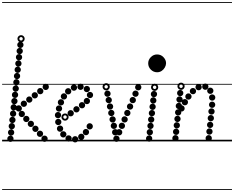

<svg xmlns="http://www.w3.org/2000/svg" viewBox="-25 -1349 2234 1832"><path d="M411.6 -490Q399 -490 390.2 -498.7Q381.5 -507.4 381.5 -519.9Q381.5 -532.5 390.2 -541.2Q398.9 -550 411.4 -550Q424 -550 432.8 -541.3Q441.5 -532.6 441.5 -520.1Q441.5 -507.5 432.8 -498.8Q424.1 -490 411.6 -490ZM359.1 -449.5Q346.5 -449.5 337.8 -458.2Q329 -466.9 329 -479.4Q329 -492 337.7 -500.8Q346.4 -509.5 358.9 -509.5Q371.5 -509.5 380.2 -500.8Q389 -492.1 389 -479.6Q389 -467 380.3 -458.2Q371.6 -449.5 359.1 -449.5ZM307.1 -409.5Q294.5 -409.5 285.8 -418.2Q277 -426.9 277 -439.4Q277 -452 285.7 -460.8Q294.4 -469.5 306.9 -469.5Q319.5 -469.5 328.2 -460.8Q337 -452.1 337 -439.6Q337 -427 328.3 -418.2Q319.6 -409.5 307.1 -409.5ZM254.6 -369Q242 -369 233.2 -377.7Q224.5 -386.4 224.5 -398.9Q224.5 -411.5 233.2 -420.2Q241.9 -429 254.4 -429Q267 -429 275.8 -420.3Q284.5 -411.6 284.5 -399.1Q284.5 -386.5 275.8 -377.8Q267.1 -369 254.6 -369ZM202.6 -329Q190 -329 181.2 -337.7Q172.5 -346.4 172.5 -358.9Q172.5 -371.5 181.2 -380.2Q189.9 -389 202.4 -389Q215 -389 223.8 -380.3Q232.5 -371.6 232.5 -359.1Q232.5 -346.5 223.8 -337.8Q215.1 -329 202.6 -329ZM154.1 -284.5Q141.5 -284.5 132.8 -293.2Q124 -301.9 124 -314.4Q124 -327 132.7 -335.8Q141.4 -344.5 153.9 -344.5Q166.5 -344.5 175.2 -335.8Q184 -327.1 184 -314.6Q184 -302 175.3 -293.2Q166.6 -284.5 154.1 -284.5ZM183.1 -231.5Q170.5 -231.5 161.8 -240.2Q153 -248.9 153 -261.4Q153 -274 161.7 -282.8Q170.4 -291.5 182.9 -291.5Q195.5 -291.5 204.2 -282.8Q213 -274.1 213 -261.6Q213 -249 204.3 -240.2Q195.6 -231.5 183.1 -231.5ZM226.1 -184Q213.5 -184 204.8 -192.7Q196 -201.4 196 -213.9Q196 -226.5 204.7 -235.2Q213.4 -244 225.9 -244Q238.5 -244 247.2 -235.3Q256 -226.6 256 -214.1Q256 -201.5 247.3 -192.8Q238.6 -184 226.1 -184ZM269.6 -137Q257 -137 248.2 -145.7Q239.5 -154.4 239.5 -166.9Q239.5 -179.5 248.2 -188.2Q256.9 -197 269.4 -197Q282 -197 290.8 -188.3Q299.5 -179.6 299.5 -167.1Q299.5 -154.5 290.8 -145.8Q282.1 -137 269.6 -137ZM313.1 -90Q300.5 -90 291.8 -98.7Q283 -107.4 283 -119.9Q283 -132.5 291.7 -141.2Q300.4 -150 312.9 -150Q325.5 -150 334.2 -141.3Q343 -132.6 343 -120.1Q343 -107.5 334.3 -98.8Q325.6 -90 313.1 -90ZM356.6 -42.5Q344 -42.5 335.2 -51.2Q326.5 -59.9 326.5 -72.4Q326.5 -85 335.2 -93.8Q343.9 -102.5 356.4 -102.5Q369 -102.5 377.8 -93.8Q386.5 -85.1 386.5 -72.6Q386.5 -60 377.8 -51.2Q369.1 -42.5 356.6 -42.5ZM400.1 4.5Q387.5 4.5 378.8 -4.2Q370 -12.9 370 -25.4Q370 -38 378.7 -46.8Q387.4 -55.5 399.9 -55.5Q412.5 -55.5 421.2 -46.8Q430 -38.1 430 -25.6Q430 -13 421.3 -4.2Q412.6 4.5 400.1 4.5ZM169.6 -891Q157 -891 148.2 -899.7Q139.5 -908.4 139.5 -920.9Q139.5 -933.5 148.2 -942.2Q156.9 -951 169.4 -951Q182 -951 190.8 -942.3Q199.5 -933.6 199.5 -921.1Q199.5 -908.5 190.8 -899.8Q182.1 -891 169.6 -891ZM163.1 -832Q150.5 -832 141.8 -840.7Q133 -849.4 133 -861.9Q133 -874.5 141.7 -883.2Q150.4 -892 162.9 -892Q175.5 -892 184.2 -883.3Q193 -874.6 193 -862.1Q193 -849.5 184.3 -840.8Q175.6 -832 163.1 -832ZM156.6 -773Q144 -773 135.2 -781.7Q126.5 -790.4 126.5 -802.9Q126.5 -815.5 135.2 -824.2Q143.9 -833 156.4 -833Q169 -833 177.8 -824.3Q186.5 -815.6 186.5 -803.1Q186.5 -790.5 177.8 -781.8Q169.1 -773 156.6 -773ZM150.6 -713Q138 -713 129.2 -721.7Q120.5 -730.4 120.5 -742.9Q120.5 -755.5 129.2 -764.2Q137.9 -773 150.4 -773Q163 -773 171.8 -764.3Q180.5 -755.6 180.5 -743.1Q180.5 -730.5 171.8 -721.8Q163.1 -713 150.6 -713ZM144.1 -653.5Q131.5 -653.5 122.8 -662.2Q114 -670.9 114 -683.4Q114 -696 122.7 -704.8Q131.4 -713.5 143.9 -713.5Q156.5 -713.5 165.2 -704.8Q174 -696.1 174 -683.6Q174 -671 165.3 -662.2Q156.6 -653.5 144.1 -653.5ZM137.6 -593.5Q125 -593.5 116.2 -602.2Q107.5 -610.9 107.5 -623.4Q107.5 -636 116.2 -644.8Q124.9 -653.5 137.4 -653.5Q150 -653.5 158.8 -644.8Q167.5 -636.1 167.5 -623.6Q167.5 -611 158.8 -602.2Q150.1 -593.5 137.6 -593.5ZM131.6 -533.5Q119 -533.5 110.2 -542.2Q101.5 -550.9 101.5 -563.4Q101.5 -576 110.2 -584.8Q118.9 -593.5 131.4 -593.5Q144 -593.5 152.8 -584.8Q161.5 -576.1 161.5 -563.6Q161.5 -551 152.8 -542.2Q144.1 -533.5 131.6 -533.5ZM125.1 -474Q112.5 -474 103.8 -482.7Q95 -491.4 95 -503.9Q95 -516.5 103.7 -525.2Q112.4 -534 124.9 -534Q137.5 -534 146.2 -525.3Q155 -516.6 155 -504.1Q155 -491.5 146.3 -482.8Q137.6 -474 125.1 -474ZM118.6 -414Q106 -414 97.2 -422.7Q88.5 -431.4 88.5 -443.9Q88.5 -456.5 97.2 -465.2Q105.9 -474 118.4 -474Q131 -474 139.8 -465.3Q148.5 -456.6 148.5 -444.1Q148.5 -431.5 139.8 -422.8Q131.1 -414 118.6 -414ZM112.6 -354Q100 -354 91.2 -362.7Q82.5 -371.4 82.5 -383.9Q82.5 -396.5 91.2 -405.2Q99.9 -414 112.4 -414Q125 -414 133.8 -405.3Q142.5 -396.6 142.5 -384.1Q142.5 -371.5 133.8 -362.8Q125.1 -354 112.6 -354ZM106.1 -294.5Q93.5 -294.5 84.8 -303.2Q76 -311.9 76 -324.4Q76 -337 84.7 -345.8Q93.4 -354.5 105.9 -354.5Q118.5 -354.5 127.2 -345.8Q136 -337.1 136 -324.6Q136 -312 127.3 -303.2Q118.6 -294.5 106.1 -294.5ZM100.1 -234.5Q87.5 -234.5 78.8 -243.2Q70 -251.9 70 -264.4Q70 -277 78.7 -285.8Q87.4 -294.5 99.9 -294.5Q112.5 -294.5 121.2 -285.8Q130 -277.1 130 -264.6Q130 -252 121.3 -243.2Q112.6 -234.5 100.1 -234.5ZM93.6 -174.5Q81 -174.5 72.2 -183.2Q63.5 -191.9 63.5 -204.4Q63.5 -217 72.2 -225.8Q80.9 -234.5 93.4 -234.5Q106 -234.5 114.8 -225.8Q123.5 -217.1 123.5 -204.6Q123.5 -192 114.8 -183.2Q106.1 -174.5 93.6 -174.5ZM87.6 -115Q75 -115 66.2 -123.7Q57.5 -132.4 57.5 -144.9Q57.5 -157.5 66.2 -166.2Q74.9 -175 87.4 -175Q100 -175 108.8 -166.3Q117.5 -157.6 117.5 -145.1Q117.5 -132.5 108.8 -123.8Q100.1 -115 87.6 -115ZM81.1 -55Q68.5 -55 59.8 -63.7Q51 -72.4 51 -84.9Q51 -97.5 59.7 -106.2Q68.4 -115 80.9 -115Q93.5 -115 102.2 -106.3Q111 -97.6 111 -85.1Q111 -72.5 102.3 -63.8Q93.6 -55 81.1 -55ZM74.6 5Q62 5 53.2 -3.7Q44.5 -12.4 44.5 -24.9Q44.5 -37.5 53.2 -46.2Q61.9 -55 74.4 -55Q87 -55 95.8 -46.3Q104.5 -37.6 104.5 -25.1Q104.5 -12.5 95.8 -3.8Q87.1 5 74.6 5ZM176.2 -944.5Q162 -944.5 151.8 -954.7Q141.5 -964.8 141.5 -979.2Q141.5 -993.5 151.7 -1003.5Q161.8 -1013.5 176.2 -1013.5Q190.5 -1013.5 200.5 -1003.4Q210.5 -993.4 210.5 -979.2Q210.5 -965 200.4 -954.8Q190.4 -944.5 176.2 -944.5ZM176.2 -962.5Q183 -962.5 187.8 -967.4Q192.5 -972.3 192.5 -979Q192.5 -986 187.7 -990.8Q182.9 -995.5 176 -995.5Q169.5 -995.5 164.5 -990.8Q159.5 -986 159.5 -979Q159.5 -972.3 164.5 -967.4Q169.5 -962.5 176.2 -962.5ZM-5 455H550.5V463H-5ZM-5 -16H550.5V0H-5ZM-5 -549H550.5V-541H-5ZM-5 -1329H550.5V-1321H-5Z M649.6 -238.5Q637 -238.5 628.2 -247.2Q619.5 -255.9 619.5 -268.4Q619.5 -281 628.2 -289.8Q636.9 -298.5 649.4 -298.5Q662 -298.5 670.8 -289.8Q679.5 -281.1 679.5 -268.6Q679.5 -256 670.8 -247.2Q662.1 -238.5 649.6 -238.5ZM704.6 -276Q692 -276 683.2 -284.7Q674.5 -293.4 674.5 -305.9Q674.5 -318.5 683.2 -327.2Q691.9 -336 704.4 -336Q717 -336 725.8 -327.3Q734.5 -318.6 734.5 -306.1Q734.5 -293.5 725.8 -284.8Q717.1 -276 704.6 -276ZM757.6 -315Q745 -315 736.2 -323.7Q727.5 -332.4 727.5 -344.9Q727.5 -357.5 736.2 -366.2Q744.9 -375 757.4 -375Q770 -375 778.8 -366.3Q787.5 -357.6 787.5 -345.1Q787.5 -332.5 778.8 -323.8Q770.1 -315 757.6 -315ZM804.1 -355Q791.5 -355 782.8 -363.7Q774 -372.4 774 -384.9Q774 -397.5 782.7 -406.2Q791.4 -415 803.9 -415Q816.5 -415 825.2 -406.3Q834 -397.6 834 -385.1Q834 -372.5 825.3 -363.8Q816.6 -355 804.1 -355ZM833.6 -412.5Q821 -412.5 812.2 -421.2Q803.5 -429.9 803.5 -442.4Q803.5 -455 812.2 -463.8Q820.9 -472.5 833.4 -472.5Q846 -472.5 854.8 -463.8Q863.5 -455.1 863.5 -442.6Q863.5 -430 854.8 -421.2Q846.1 -412.5 833.6 -412.5ZM803.6 -469.5Q791 -469.5 782.2 -478.2Q773.5 -486.9 773.5 -499.4Q773.5 -512 782.2 -520.8Q790.9 -529.5 803.4 -529.5Q816 -529.5 824.8 -520.8Q833.5 -512.1 833.5 -499.6Q833.5 -487 824.8 -478.2Q816.1 -469.5 803.6 -469.5ZM743.6 -491Q731 -491 722.2 -499.7Q713.5 -508.4 713.5 -520.9Q713.5 -533.5 722.2 -542.2Q730.9 -551 743.4 -551Q756 -551 764.8 -542.3Q773.5 -533.6 773.5 -521.1Q773.5 -508.5 764.8 -499.8Q756.1 -491 743.6 -491ZM680.6 -483Q668 -483 659.2 -491.7Q650.5 -500.4 650.5 -512.9Q650.5 -525.5 659.2 -534.2Q667.9 -543 680.4 -543Q693 -543 701.8 -534.3Q710.5 -525.6 710.5 -513.1Q710.5 -500.5 701.8 -491.8Q693.1 -483 680.6 -483ZM625.6 -448Q613 -448 604.2 -456.7Q595.5 -465.4 595.5 -477.9Q595.5 -490.5 604.2 -499.2Q612.9 -508 625.4 -508Q638 -508 646.8 -499.3Q655.5 -490.6 655.5 -478.1Q655.5 -465.5 646.8 -456.8Q638.1 -448 625.6 -448ZM585.1 -399Q572.5 -399 563.8 -407.7Q555 -416.4 555 -428.9Q555 -441.5 563.7 -450.2Q572.4 -459 584.9 -459Q597.5 -459 606.2 -450.3Q615 -441.6 615 -429.1Q615 -416.5 606.3 -407.8Q597.6 -399 585.1 -399ZM556.6 -342.5Q544 -342.5 535.2 -351.2Q526.5 -359.9 526.5 -372.4Q526.5 -385 535.2 -393.8Q543.9 -402.5 556.4 -402.5Q569 -402.5 577.8 -393.8Q586.5 -385.1 586.5 -372.6Q586.5 -360 577.8 -351.2Q569.1 -342.5 556.6 -342.5ZM538.1 -283.5Q525.5 -283.5 516.8 -292.2Q508 -300.9 508 -313.4Q508 -326 516.7 -334.8Q525.4 -343.5 537.9 -343.5Q550.5 -343.5 559.2 -334.8Q568 -326.1 568 -313.6Q568 -301 559.3 -292.2Q550.6 -283.5 538.1 -283.5ZM528.6 -220.5Q516 -220.5 507.2 -229.2Q498.5 -237.9 498.5 -250.4Q498.5 -263 507.2 -271.8Q515.9 -280.5 528.4 -280.5Q541 -280.5 549.8 -271.8Q558.5 -263.1 558.5 -250.6Q558.5 -238 549.8 -229.2Q541.1 -220.5 528.6 -220.5ZM531.1 -155Q518.5 -155 509.8 -163.7Q501 -172.4 501 -184.9Q501 -197.5 509.7 -206.2Q518.4 -215 530.9 -215Q543.5 -215 552.2 -206.3Q561 -197.6 561 -185.1Q561 -172.5 552.3 -163.8Q543.6 -155 531.1 -155ZM548.1 -91.5Q535.5 -91.5 526.8 -100.2Q518 -108.9 518 -121.4Q518 -134 526.7 -142.8Q535.4 -151.5 547.9 -151.5Q560.5 -151.5 569.2 -142.8Q578 -134.1 578 -121.6Q578 -109 569.3 -100.2Q560.6 -91.5 548.1 -91.5ZM579.1 -37Q566.5 -37 557.8 -45.7Q549 -54.4 549 -66.9Q549 -79.5 557.7 -88.2Q566.4 -97 578.9 -97Q591.5 -97 600.2 -88.3Q609 -79.6 609 -67.1Q609 -54.5 600.3 -45.8Q591.6 -37 579.1 -37ZM629.6 2Q617 2 608.2 -6.7Q599.5 -15.4 599.5 -27.9Q599.5 -40.5 608.2 -49.2Q616.9 -58 629.4 -58Q642 -58 650.8 -49.3Q659.5 -40.6 659.5 -28.1Q659.5 -15.5 650.8 -6.8Q642.1 2 629.6 2ZM692.1 10Q679.5 10 670.8 1.3Q662 -7.4 662 -19.9Q662 -32.5 670.7 -41.2Q679.4 -50 691.9 -50Q704.5 -50 713.2 -41.3Q722 -32.6 722 -20.1Q722 -7.5 713.3 1.2Q704.6 10 692.1 10ZM750.6 -13.5Q738 -13.5 729.2 -22.2Q720.5 -30.9 720.5 -43.4Q720.5 -56 729.2 -64.8Q737.9 -73.5 750.4 -73.5Q763 -73.5 771.8 -64.8Q780.5 -56.1 780.5 -43.6Q780.5 -31 771.8 -22.2Q763.1 -13.5 750.6 -13.5ZM795.1 -58.5Q782.5 -58.5 773.8 -67.2Q765 -75.9 765 -88.4Q765 -101 773.7 -109.8Q782.4 -118.5 794.9 -118.5Q807.5 -118.5 816.2 -109.8Q825 -101.1 825 -88.6Q825 -76 816.3 -67.2Q807.6 -58.5 795.1 -58.5ZM831.1 -113.5Q818.5 -113.5 809.8 -122.2Q801 -130.9 801 -143.4Q801 -156 809.7 -164.8Q818.4 -173.5 830.9 -173.5Q843.5 -173.5 852.2 -164.8Q861 -156.1 861 -143.6Q861 -131 852.3 -122.2Q843.6 -113.5 831.1 -113.5ZM595.7 -197.5Q581.5 -197.5 571.2 -207.7Q561 -217.8 561 -232.2Q561 -246.5 571.2 -256.5Q581.3 -266.5 595.7 -266.5Q610 -266.5 620 -256.4Q630 -246.4 630 -232.2Q630 -218 619.9 -207.8Q609.9 -197.5 595.7 -197.5ZM595.8 -215.5Q602.5 -215.5 607.2 -220.4Q612 -225.3 612 -232Q612 -239 607.2 -243.8Q602.4 -248.5 595.5 -248.5Q589 -248.5 584 -243.8Q579 -239 579 -232Q579 -225.3 584 -220.4Q589 -215.5 595.8 -215.5ZM449 455H1002V463H449ZM449 -16H1002V0H449ZM449 -549H1002V-541H449ZM449 -1329H1002V-1321H449Z M1294.1 -486.5Q1281.5 -486.5 1272.8 -495.2Q1264 -503.9 1264 -516.4Q1264 -529 1272.7 -537.8Q1281.4 -546.5 1293.9 -546.5Q1306.5 -546.5 1315.2 -537.8Q1324 -529.1 1324 -516.6Q1324 -504 1315.3 -495.2Q1306.6 -486.5 1294.1 -486.5ZM1268.1 -425Q1255.5 -425 1246.8 -433.7Q1238 -442.4 1238 -454.9Q1238 -467.5 1246.7 -476.2Q1255.4 -485 1267.9 -485Q1280.5 -485 1289.2 -476.3Q1298 -467.6 1298 -455.1Q1298 -442.5 1289.3 -433.8Q1280.6 -425 1268.1 -425ZM1242.1 -364Q1229.5 -364 1220.8 -372.7Q1212 -381.4 1212 -393.9Q1212 -406.5 1220.7 -415.2Q1229.4 -424 1241.9 -424Q1254.5 -424 1263.2 -415.3Q1272 -406.6 1272 -394.1Q1272 -381.5 1263.3 -372.8Q1254.6 -364 1242.1 -364ZM1216.1 -302.5Q1203.5 -302.5 1194.8 -311.2Q1186 -319.9 1186 -332.4Q1186 -345 1194.7 -353.8Q1203.4 -362.5 1215.9 -362.5Q1228.5 -362.5 1237.2 -353.8Q1246 -345.1 1246 -332.6Q1246 -320 1237.3 -311.2Q1228.6 -302.5 1216.1 -302.5ZM1190.1 -241Q1177.5 -241 1168.8 -249.7Q1160 -258.4 1160 -270.9Q1160 -283.5 1168.7 -292.2Q1177.4 -301 1189.9 -301Q1202.5 -301 1211.2 -292.3Q1220 -283.6 1220 -271.1Q1220 -258.5 1211.3 -249.8Q1202.6 -241 1190.1 -241ZM1164.1 -179.5Q1151.5 -179.5 1142.8 -188.2Q1134 -196.9 1134 -209.4Q1134 -222 1142.7 -230.8Q1151.4 -239.5 1163.9 -239.5Q1176.5 -239.5 1185.2 -230.8Q1194 -222.1 1194 -209.6Q1194 -197 1185.3 -188.2Q1176.6 -179.5 1164.1 -179.5ZM1138.1 -118.5Q1125.5 -118.5 1116.8 -127.2Q1108 -135.9 1108 -148.4Q1108 -161 1116.7 -169.8Q1125.4 -178.5 1137.9 -178.5Q1150.5 -178.5 1159.2 -169.8Q1168 -161.1 1168 -148.6Q1168 -136 1159.3 -127.2Q1150.6 -118.5 1138.1 -118.5ZM1112.1 -57Q1099.5 -57 1090.8 -65.7Q1082 -74.4 1082 -86.9Q1082 -99.5 1090.7 -108.2Q1099.4 -117 1111.9 -117Q1124.5 -117 1133.2 -108.3Q1142 -99.6 1142 -87.1Q1142 -74.5 1133.3 -65.8Q1124.6 -57 1112.1 -57ZM1000.6 -425Q988 -425 979.2 -433.7Q970.5 -442.4 970.5 -454.9Q970.5 -467.5 979.2 -476.2Q987.9 -485 1000.4 -485Q1013 -485 1021.8 -476.3Q1030.5 -467.6 1030.5 -455.1Q1030.5 -442.5 1021.8 -433.8Q1013.1 -425 1000.6 -425ZM1012.6 -364Q1000 -364 991.2 -372.7Q982.5 -381.4 982.5 -393.9Q982.5 -406.5 991.2 -415.2Q999.9 -424 1012.4 -424Q1025 -424 1033.8 -415.3Q1042.5 -406.6 1042.5 -394.1Q1042.5 -381.5 1033.8 -372.8Q1025.1 -364 1012.6 -364ZM1025.1 -302.5Q1012.5 -302.5 1003.8 -311.2Q995 -319.9 995 -332.4Q995 -345 1003.7 -353.8Q1012.4 -362.5 1024.9 -362.5Q1037.5 -362.5 1046.2 -353.8Q1055 -345.1 1055 -332.6Q1055 -320 1046.3 -311.2Q1037.6 -302.5 1025.1 -302.5ZM1037.1 -241Q1024.5 -241 1015.8 -249.7Q1007 -258.4 1007 -270.9Q1007 -283.5 1015.7 -292.2Q1024.4 -301 1036.9 -301Q1049.5 -301 1058.2 -292.3Q1067 -283.6 1067 -271.1Q1067 -258.5 1058.3 -249.8Q1049.6 -241 1037.1 -241ZM1049.6 -179.5Q1037 -179.5 1028.2 -188.2Q1019.5 -196.9 1019.5 -209.4Q1019.5 -222 1028.2 -230.8Q1036.9 -239.5 1049.4 -239.5Q1062 -239.5 1070.8 -230.8Q1079.5 -222.1 1079.5 -209.6Q1079.5 -197 1070.8 -188.2Q1062.1 -179.5 1049.6 -179.5ZM1061.6 -118.5Q1049 -118.5 1040.2 -127.2Q1031.5 -135.9 1031.5 -148.4Q1031.5 -161 1040.2 -169.8Q1048.9 -178.5 1061.4 -178.5Q1074 -178.5 1082.8 -169.8Q1091.5 -161.1 1091.5 -148.6Q1091.5 -136 1082.8 -127.2Q1074.1 -118.5 1061.6 -118.5ZM1074.1 -57Q1061.5 -57 1052.8 -65.7Q1044 -74.4 1044 -86.9Q1044 -99.5 1052.7 -108.2Q1061.4 -117 1073.9 -117Q1086.5 -117 1095.2 -108.3Q1104 -99.6 1104 -87.1Q1104 -74.5 1095.3 -65.8Q1086.6 -57 1074.1 -57ZM1086.1 4.5Q1073.5 4.5 1064.8 -4.2Q1056 -12.9 1056 -25.4Q1056 -38 1064.7 -46.8Q1073.4 -55.5 1085.9 -55.5Q1098.5 -55.5 1107.2 -46.8Q1116 -38.1 1116 -25.6Q1116 -13 1107.3 -4.2Q1098.6 4.5 1086.1 4.5ZM988.2 -486.5Q974 -486.5 963.8 -496.7Q953.5 -506.8 953.5 -521.2Q953.5 -535.5 963.7 -545.5Q973.8 -555.5 988.2 -555.5Q1002.5 -555.5 1012.5 -545.4Q1022.5 -535.4 1022.5 -521.2Q1022.5 -507 1012.4 -496.8Q1002.4 -486.5 988.2 -486.5ZM988.2 -504.5Q995 -504.5 999.8 -509.4Q1004.5 -514.3 1004.5 -521Q1004.5 -528 999.7 -532.8Q994.9 -537.5 988 -537.5Q981.5 -537.5 976.5 -532.8Q971.5 -528 971.5 -521Q971.5 -514.3 976.5 -509.4Q981.5 -504.5 988.2 -504.5ZM913 455H1429V463H913ZM913 -16H1429V0H913ZM913 -549H1429V-541H913ZM913 -1329H1429V-1321H913Z M1389 -745Q1389 -778.5 1414.2 -804Q1439.5 -829.5 1473.5 -829.5Q1510.5 -829.5 1535 -803.2Q1559.5 -777 1559.5 -746.5Q1559.5 -726 1548.2 -705.8Q1537 -685.5 1517.8 -672.5Q1498.5 -659.5 1473.7 -659.5Q1439.5 -659.5 1414.2 -684.8Q1389 -710 1389 -745ZM1389 -745Q1389 -778.5 1414.2 -804Q1439.5 -829.5 1473.5 -829.5Q1510.5 -829.5 1535 -803.2Q1559.5 -777 1559.5 -746.5Q1559.5 -726 1548.2 -705.8Q1537 -685.5 1517.8 -672.5Q1498.5 -659.5 1473.7 -659.5Q1439.5 -659.5 1414.2 -684.8Q1389 -710 1389 -745ZM1444.1 -421Q1431.5 -421 1422.8 -429.7Q1414 -438.4 1414 -450.9Q1414 -463.5 1422.7 -472.2Q1431.4 -481 1443.9 -481Q1456.5 -481 1465.2 -472.3Q1474 -463.6 1474 -451.1Q1474 -438.5 1465.3 -429.8Q1456.6 -421 1444.1 -421ZM1437.6 -360.5Q1425 -360.5 1416.2 -369.2Q1407.5 -377.9 1407.5 -390.4Q1407.5 -403 1416.2 -411.8Q1424.9 -420.5 1437.4 -420.5Q1450 -420.5 1458.8 -411.8Q1467.5 -403.1 1467.5 -390.6Q1467.5 -378 1458.8 -369.2Q1450.1 -360.5 1437.6 -360.5ZM1431.1 -300Q1418.5 -300 1409.8 -308.7Q1401 -317.4 1401 -329.9Q1401 -342.5 1409.7 -351.2Q1418.4 -360 1430.9 -360Q1443.5 -360 1452.2 -351.3Q1461 -342.6 1461 -330.1Q1461 -317.5 1452.3 -308.8Q1443.6 -300 1431.1 -300ZM1424.6 -239.5Q1412 -239.5 1403.2 -248.2Q1394.5 -256.9 1394.5 -269.4Q1394.5 -282 1403.2 -290.8Q1411.9 -299.5 1424.4 -299.5Q1437 -299.5 1445.8 -290.8Q1454.5 -282.1 1454.5 -269.6Q1454.5 -257 1445.8 -248.2Q1437.1 -239.5 1424.6 -239.5ZM1417.6 -178.5Q1405 -178.5 1396.2 -187.2Q1387.5 -195.9 1387.5 -208.4Q1387.5 -221 1396.2 -229.8Q1404.9 -238.5 1417.4 -238.5Q1430 -238.5 1438.8 -229.8Q1447.5 -221.1 1447.5 -208.6Q1447.5 -196 1438.8 -187.2Q1430.1 -178.5 1417.6 -178.5ZM1411.1 -118Q1398.5 -118 1389.8 -126.7Q1381 -135.4 1381 -147.9Q1381 -160.5 1389.7 -169.2Q1398.4 -178 1410.9 -178Q1423.5 -178 1432.2 -169.3Q1441 -160.6 1441 -148.1Q1441 -135.5 1432.3 -126.8Q1423.6 -118 1411.1 -118ZM1404.6 -57.5Q1392 -57.5 1383.2 -66.2Q1374.5 -74.9 1374.5 -87.4Q1374.5 -100 1383.2 -108.8Q1391.9 -117.5 1404.4 -117.5Q1417 -117.5 1425.8 -108.8Q1434.5 -100.1 1434.5 -87.6Q1434.5 -75 1425.8 -66.2Q1417.1 -57.5 1404.6 -57.5ZM1398.1 3Q1385.5 3 1376.8 -5.7Q1368 -14.4 1368 -26.9Q1368 -39.5 1376.7 -48.2Q1385.4 -57 1397.9 -57Q1410.5 -57 1419.2 -48.3Q1428 -39.6 1428 -27.1Q1428 -14.5 1419.3 -5.8Q1410.6 3 1398.1 3ZM1450.7 -481.5Q1436.5 -481.5 1426.2 -491.7Q1416 -501.8 1416 -516.2Q1416 -530.5 1426.2 -540.5Q1436.3 -550.5 1450.7 -550.5Q1465 -550.5 1475 -540.4Q1485 -530.4 1485 -516.2Q1485 -502 1474.9 -491.8Q1464.9 -481.5 1450.7 -481.5ZM1450.8 -499.5Q1457.5 -499.5 1462.2 -504.4Q1467 -509.3 1467 -516Q1467 -523 1462.2 -527.8Q1457.4 -532.5 1450.5 -532.5Q1444 -532.5 1439 -527.8Q1434 -523 1434 -516Q1434 -509.3 1439 -504.4Q1444 -499.5 1450.8 -499.5ZM1318.5 455H1650V463H1318.5ZM1318.5 -16H1650V0H1318.5ZM1318.5 -549H1650V-541H1318.5ZM1318.5 -1329H1650V-1321H1318.5Z M1707.1 -284.5Q1694.5 -284.5 1685.8 -293.2Q1677 -301.9 1677 -314.4Q1677 -327 1685.7 -335.8Q1694.4 -344.5 1706.9 -344.5Q1719.5 -344.5 1728.2 -335.8Q1737 -327.1 1737 -314.6Q1737 -302 1728.3 -293.2Q1719.6 -284.5 1707.1 -284.5ZM1739.1 -344Q1726.5 -344 1717.8 -352.7Q1709 -361.4 1709 -373.9Q1709 -386.5 1717.7 -395.2Q1726.4 -404 1738.9 -404Q1751.5 -404 1760.2 -395.3Q1769 -386.6 1769 -374.1Q1769 -361.5 1760.3 -352.8Q1751.6 -344 1739.1 -344ZM1773.1 -398Q1760.5 -398 1751.8 -406.7Q1743 -415.4 1743 -427.9Q1743 -440.5 1751.7 -449.2Q1760.4 -458 1772.9 -458Q1785.5 -458 1794.2 -449.3Q1803 -440.6 1803 -428.1Q1803 -415.5 1794.3 -406.8Q1785.6 -398 1773.1 -398ZM1816.1 -449.5Q1803.5 -449.5 1794.8 -458.2Q1786 -466.9 1786 -479.4Q1786 -492 1794.7 -500.8Q1803.4 -509.5 1815.9 -509.5Q1828.5 -509.5 1837.2 -500.8Q1846 -492.1 1846 -479.6Q1846 -467 1837.3 -458.2Q1828.6 -449.5 1816.1 -449.5ZM1870.1 -487.5Q1857.5 -487.5 1848.8 -496.2Q1840 -504.9 1840 -517.4Q1840 -530 1848.7 -538.8Q1857.4 -547.5 1869.9 -547.5Q1882.5 -547.5 1891.2 -538.8Q1900 -530.1 1900 -517.6Q1900 -505 1891.3 -496.2Q1882.6 -487.5 1870.1 -487.5ZM1934.1 -492Q1921.5 -492 1912.8 -500.7Q1904 -509.4 1904 -521.9Q1904 -534.5 1912.7 -543.2Q1921.4 -552 1933.9 -552Q1946.5 -552 1955.2 -543.3Q1964 -534.6 1964 -522.1Q1964 -509.5 1955.3 -500.8Q1946.6 -492 1934.1 -492ZM1981.6 -453Q1969 -453 1960.2 -461.7Q1951.5 -470.4 1951.5 -482.9Q1951.5 -495.5 1960.2 -504.2Q1968.9 -513 1981.4 -513Q1994 -513 2002.8 -504.3Q2011.5 -495.6 2011.5 -483.1Q2011.5 -470.5 2002.8 -461.8Q1994.1 -453 1981.6 -453ZM1999.6 -388.5Q1987 -388.5 1978.2 -397.2Q1969.5 -405.9 1969.5 -418.4Q1969.5 -431 1978.2 -439.8Q1986.9 -448.5 1999.4 -448.5Q2012 -448.5 2020.8 -439.8Q2029.5 -431.1 2029.5 -418.6Q2029.5 -406 2020.8 -397.2Q2012.1 -388.5 1999.6 -388.5ZM1999.1 -319.5Q1986.5 -319.5 1977.8 -328.2Q1969 -336.9 1969 -349.4Q1969 -362 1977.7 -370.8Q1986.4 -379.5 1998.9 -379.5Q2011.5 -379.5 2020.2 -370.8Q2029 -362.1 2029 -349.6Q2029 -337 2020.3 -328.2Q2011.6 -319.5 1999.1 -319.5ZM1993.1 -255.5Q1980.5 -255.5 1971.8 -264.2Q1963 -272.9 1963 -285.4Q1963 -298 1971.7 -306.8Q1980.4 -315.5 1992.9 -315.5Q2005.5 -315.5 2014.2 -306.8Q2023 -298.1 2023 -285.6Q2023 -273 2014.3 -264.2Q2005.6 -255.5 1993.1 -255.5ZM1986.6 -191.5Q1974 -191.5 1965.2 -200.2Q1956.5 -208.9 1956.5 -221.4Q1956.5 -234 1965.2 -242.8Q1973.9 -251.5 1986.4 -251.5Q1999 -251.5 2007.8 -242.8Q2016.5 -234.1 2016.5 -221.6Q2016.5 -209 2007.8 -200.2Q1999.1 -191.5 1986.6 -191.5ZM1980.1 -127.5Q1967.5 -127.5 1958.8 -136.2Q1950 -144.9 1950 -157.4Q1950 -170 1958.7 -178.8Q1967.4 -187.5 1979.9 -187.5Q1992.5 -187.5 2001.2 -178.8Q2010 -170.1 2010 -157.6Q2010 -145 2001.3 -136.2Q1992.6 -127.5 1980.1 -127.5ZM1973.6 -64Q1961 -64 1952.2 -72.7Q1943.5 -81.4 1943.5 -93.9Q1943.5 -106.5 1952.2 -115.2Q1960.9 -124 1973.4 -124Q1986 -124 1994.8 -115.3Q2003.5 -106.6 2003.5 -94.1Q2003.5 -81.5 1994.8 -72.8Q1986.1 -64 1973.6 -64ZM1966.6 0Q1954 0 1945.2 -8.7Q1936.5 -17.4 1936.5 -29.9Q1936.5 -42.5 1945.2 -51.2Q1953.9 -60 1966.4 -60Q1979 -60 1987.8 -51.3Q1996.5 -42.6 1996.5 -30.1Q1996.5 -17.5 1987.8 -8.8Q1979.1 0 1966.6 0ZM1694.6 -431Q1682 -431 1673.2 -439.7Q1664.5 -448.4 1664.5 -460.9Q1664.5 -473.5 1673.2 -482.2Q1681.9 -491 1694.4 -491Q1707 -491 1715.8 -482.3Q1724.5 -473.6 1724.5 -461.1Q1724.5 -448.5 1715.8 -439.8Q1707.1 -431 1694.6 -431ZM1688.1 -369.5Q1675.5 -369.5 1666.8 -378.2Q1658 -386.9 1658 -399.4Q1658 -412 1666.7 -420.8Q1675.4 -429.5 1687.9 -429.5Q1700.5 -429.5 1709.2 -420.8Q1718 -412.1 1718 -399.6Q1718 -387 1709.3 -378.2Q1700.6 -369.5 1688.1 -369.5ZM1681.6 -308Q1669 -308 1660.2 -316.7Q1651.5 -325.4 1651.5 -337.9Q1651.5 -350.5 1660.2 -359.2Q1668.9 -368 1681.4 -368Q1694 -368 1702.8 -359.3Q1711.5 -350.6 1711.5 -338.1Q1711.5 -325.5 1702.8 -316.8Q1694.1 -308 1681.6 -308ZM1675.1 -246.5Q1662.5 -246.5 1653.8 -255.2Q1645 -263.9 1645 -276.4Q1645 -289 1653.7 -297.8Q1662.4 -306.5 1674.9 -306.5Q1687.5 -306.5 1696.2 -297.8Q1705 -289.1 1705 -276.6Q1705 -264 1696.3 -255.2Q1687.6 -246.5 1675.1 -246.5ZM1668.6 -184.5Q1656 -184.5 1647.2 -193.2Q1638.5 -201.9 1638.5 -214.4Q1638.5 -227 1647.2 -235.8Q1655.9 -244.5 1668.4 -244.5Q1681 -244.5 1689.8 -235.8Q1698.5 -227.1 1698.5 -214.6Q1698.5 -202 1689.8 -193.2Q1681.1 -184.5 1668.6 -184.5ZM1662.1 -123Q1649.5 -123 1640.8 -131.7Q1632 -140.4 1632 -152.9Q1632 -165.5 1640.7 -174.2Q1649.4 -183 1661.9 -183Q1674.5 -183 1683.2 -174.3Q1692 -165.6 1692 -153.1Q1692 -140.5 1683.3 -131.8Q1674.6 -123 1662.1 -123ZM1655.6 -61.5Q1643 -61.5 1634.2 -70.2Q1625.5 -78.9 1625.5 -91.4Q1625.5 -104 1634.2 -112.8Q1642.9 -121.5 1655.4 -121.5Q1668 -121.5 1676.8 -112.8Q1685.5 -104.1 1685.5 -91.6Q1685.5 -79 1676.8 -70.2Q1668.1 -61.5 1655.6 -61.5ZM1649.1 0Q1636.5 0 1627.8 -8.7Q1619 -17.4 1619 -29.9Q1619 -42.5 1627.7 -51.2Q1636.4 -60 1648.9 -60Q1661.5 -60 1670.2 -51.3Q1679 -42.6 1679 -30.1Q1679 -17.5 1670.3 -8.8Q1661.6 0 1649.1 0ZM1702.7 -491.5Q1688.5 -491.5 1678.2 -501.7Q1668 -511.8 1668 -526.2Q1668 -540.5 1678.2 -550.5Q1688.3 -560.5 1702.7 -560.5Q1717 -560.5 1727 -550.4Q1737 -540.4 1737 -526.2Q1737 -512 1726.9 -501.8Q1716.9 -491.5 1702.7 -491.5ZM1702.8 -509.5Q1709.5 -509.5 1714.2 -514.4Q1719 -519.3 1719 -526Q1719 -533 1714.2 -537.8Q1709.4 -542.5 1702.5 -542.5Q1696 -542.5 1691 -537.8Q1686 -533 1686 -526Q1686 -519.3 1691 -514.4Q1696 -509.5 1702.8 -509.5ZM1579.5 455H2188.5V463H1579.5ZM1579.5 -16H2188.5V0H1579.5ZM1579.5 -549H2188.5V-541H1579.5ZM1579.5 -1329H2188.5V-1321H1579.5Z"/></svg>

Font: Edu SA Dotted Guide
Style: Regular
Weight: 400
Designer: Tina and Corey Anderson, Eben Sorkin, Mirko Velimirovic
Foundry: Google for Education
Version: Version 2.000